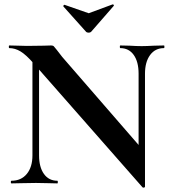

<svg xmlns="http://www.w3.org/2000/svg" viewBox="-20 -831 775 870"><path d="M127 -602 157 -600V-127Q157 -74 179 -43Q201 -12 240 -12Q242 -12 242 -6Q242 0 240 0Q212 0 197 -1L143 -2L81 -1Q64 0 32 0Q29 0 29 -6Q29 -12 32 -12Q76 -12 101.5 -43Q127 -74 127 -127ZM626 18 133 -543Q98 -583 73 -598Q48 -613 22 -613Q20 -613 20 -619Q20 -625 22 -625L64 -624Q77 -623 102 -623L178 -624Q192 -625 212 -625Q220 -625 224 -621Q228 -617 238 -604Q255 -581 262 -573L629 -150L637 15Q637 18 632.5 19Q628 20 626 18ZM637 15 608 -15V-497Q608 -551 586 -582Q564 -613 525 -613Q523 -613 523 -619Q523 -625 525 -625L568 -624Q600 -622 622 -622Q642 -622 678 -624L723 -625Q725 -625 725 -619Q725 -613 723 -613Q683 -613 660 -581.5Q637 -550 637 -497ZM267 -804Q267 -806 269.5 -808Q272 -810 273 -809L382 -771L490 -811H491Q494 -811 495.5 -808.5Q497 -806 495 -804L393 -687Q389 -683 382 -683Q374 -683 370 -687L267 -802Z"/></svg>

Font: Cormorant Unicase
Style: Bold
Weight: 700
Designer: Christian Thalmann (Catharsis Fonts)
Foundry: Catharsis Fonts
Version: Version 4.000